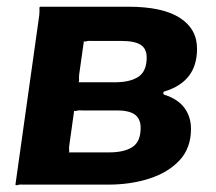

<svg xmlns="http://www.w3.org/2000/svg" viewBox="-20 -550 644 572"><path d="M26 0 97 -505Q98 -516 97.5 -523Q97 -530 100 -530H362Q464 -530 515.5 -497Q567 -464 567 -405Q567 -355 542.5 -323.5Q518 -292 471 -278Q467 -277 466.5 -273.5Q466 -270 469 -268Q510 -255 529.5 -228.5Q549 -202 549 -166Q549 -109 515 -72.5Q481 -36 425 -18Q369 0 303 0H51Q40 -1 33.5 1Q27 3 26 0ZM305 -96Q350 -96 374.5 -112Q399 -128 399 -169Q399 -197 380.5 -209.5Q362 -222 322 -221H226Q215 -222 208.5 -220Q202 -218 201 -221L187 -121Q185 -110 186 -103Q187 -96 184 -96ZM328 -305Q371 -306 394 -322.5Q417 -339 417 -379Q417 -405 399 -416.5Q381 -428 343 -428H255Q244 -429 237.5 -427Q231 -425 230 -428L216 -329Q215 -319 215.5 -312Q216 -305 213 -305Z"/></svg>

Font: Libre Franklin
Style: Bold Italic
Weight: 700
Italic angle: -8°
Designer: Pablo Impallari, Rodrigo Fuenzalida, Nhung Nguyen
Foundry: Impallari Type
Version: Version 3.000